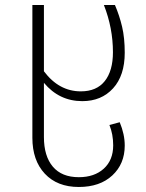

<svg xmlns="http://www.w3.org/2000/svg" viewBox="-20 -542 580 765"><path d="M457 -55Q477 -7 477 38Q477 111 427.5 157Q378 203 294 203Q208 203 158.5 150Q109 97 109 7V-522H155V-258Q215 -178 302 -178Q365 -178 397.5 -219Q430 -260 430 -334Q430 -430 394 -522H438Q456 -480 466.5 -435.5Q477 -391 477 -332Q477 -241 430.5 -190Q384 -139 308 -139Q216 -139 155 -212V4Q155 80 190.5 122Q226 164 294 164Q356 164 393.5 130Q431 96 431 37Q431 -7 416 -44Z"/></svg>

Font: FiraGO ExtraLight
Style: Regular
Weight: 200
Designer: bBox Type
Foundry: bBox Type GmbH
Version: Version 1.001